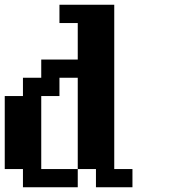

<svg xmlns="http://www.w3.org/2000/svg" viewBox="-20 -789 732 809"><path d="M76.7 0V-76.7H0V-384.3H76.7V-461.4H153.8V-538.1H307.6V-691.9H230.5V-769H461.4V-76.7H538.1V0H384.3V-76.7H307.6V-461.4H230.5V-384.3H153.8V-76.7H307.6V0Z"/></svg>

Font: Good Old DOS
Style: Regular
Weight: 400
Designer: Vasily Draigo
Foundry: Vasily Draigo
Version: 1.0